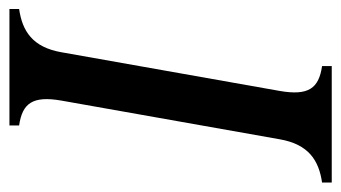

<svg xmlns="http://www.w3.org/2000/svg" viewBox="-202 -558 740 417"><g transform="rotate(90 168.5 -350.0)"><path d="M-20 0H233V-21C185 -28 168 -50 179 -113L263 -587C274 -650 309 -672 357 -679V-700H104V-679C152 -672 169 -650 158 -587L74 -113C63 -50 28 -28 -20 -21Z"/></g></svg>

Font: RL Madena Oblique
Style: Regular
Weight: 400
Italic angle: -10°
Designer: I Kadek Wantara Putra
Foundry: Roughlines ID
Version: Version 1.000;Glyphs 3.1.2 (3151)